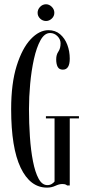

<svg xmlns="http://www.w3.org/2000/svg" viewBox="-20 -848 394 878"><path d="M195 10Q118 10 74.5 -81Q31 -172 31 -349Q31 -466.5 56.2 -547Q81.5 -627.5 120.5 -668.8Q159.5 -710 201.5 -710Q233 -710 254.8 -691.5Q276.5 -673 287.8 -643.2Q299 -613.5 299 -580Q299 -529.5 267.5 -529.5Q250.5 -529.5 243.8 -542.2Q237 -555 237 -576.5Q237 -598 247 -612.2Q257 -626.5 257 -650Q257 -668 242.8 -682.5Q228.5 -697 209 -697Q183.5 -697 165.2 -664Q147 -631 135.2 -578Q123.5 -525 118 -464.5Q112.5 -404 112.5 -349Q112.5 -284.5 116.8 -222.5Q121 -160.5 130.8 -110.5Q140.5 -60.5 156.5 -31Q172.5 -1.5 196.5 -1.5Q208.5 -1.5 217 -7Q225.5 -12.5 229.5 -18V-306.5H190V-316.5H341V-306.5H299V0H287Q286.5 -1 281.2 -3.8Q276 -6.5 264.5 -6.5Q250.5 -6.5 233 1.8Q215.5 10 195 10ZM190.5 -752Q175 -752 163.5 -763Q152 -774 152 -789.5Q152 -805 163.5 -816.8Q175 -828.5 190.5 -828.5Q205 -828.5 216.8 -816.8Q228.5 -805 228.5 -789.5Q228.5 -774 216.8 -763Q205 -752 190.5 -752Z"/></svg>

Font: Imbue 100pt
Style: Regular
Weight: 400
Designer: Tyler Finck
Foundry: Etcetera Type Company
Version: Version 1.102; ttfautohint (v1.8.3)